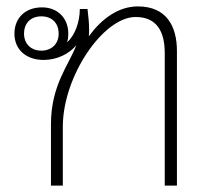

<svg xmlns="http://www.w3.org/2000/svg" viewBox="-20 -579 658 599"><path d="M139 0H176V-184C176 -341 302 -526 403 -526C469 -526 494 -481 494 -413V0H532V-420C532 -499 498 -559 410 -559C349 -559 297 -520 258 -467H257C258 -473 258 -479 258 -486C258 -507 256 -525 253 -551H229C229 -511 214 -468 189 -447C192 -455 193 -464 193 -475C193 -520 162 -556 111 -556C57 -556 25 -521 25 -474C25 -424 62 -392 116 -392C158 -392 196 -411 218 -438C196 -378 139 -314 139 -192ZM109 -421C76 -421 55 -443 55 -474C55 -507 76 -528 109 -528C143 -528 163 -506 163 -474C163 -441 140 -421 109 -421Z"/></svg>

Font: Noto Sans Thai Looped ExtraLight
Style: Regular
Weight: 200
Designer: Sasikarn Vongin, Ben Mitchell
Foundry: The Fontpad Ltd
Version: Version 1.001